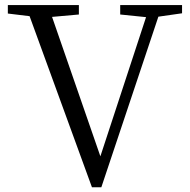

<svg xmlns="http://www.w3.org/2000/svg" viewBox="-20 -749 766 776"><path d="M715.8 -728.5V-695.3L620.1 -681.6L389.6 7.8H351.6L99.6 -683.6L11.7 -694.3V-728.5H298.8V-690.4L190.4 -680.7L385.7 -117.2L570.3 -679.7L465.8 -690.4V-728.5Z"/></svg>

Font: GenYoMin JP Regular
Style: Regular
Weight: 400
Version: Version 1.001;PS 1;hotconv 16.6.51;makeotf.lib2.5.65220 DEVE